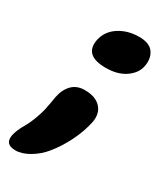

<svg xmlns="http://www.w3.org/2000/svg" viewBox="-222 -598 720 848"><g transform="rotate(30 138.0 -174.0)"><path d="M168 -335Q112.3 -335 88.6 -356.7Q64.9 -378.4 73.2 -421.9Q83.5 -471.2 127.2 -499.5Q170.9 -527.8 229 -527.8Q281.7 -527.8 302 -499Q322.3 -470.2 314 -428.2Q306.2 -388.7 267.1 -361.8Q228 -335 168 -335ZM4.9 180.2Q-50.3 180.2 -41 129.9Q-34.7 100.1 -13.2 64Q2 37.1 12.9 6.8Q23.9 -23.4 28.1 -42.5Q32.2 -61.5 36.4 -85.4Q40.5 -109.4 41 -112.8Q49.8 -155.8 74.2 -179.9Q98.6 -204.1 138.2 -204.1Q193.4 -204.1 220.2 -175Q247.1 -146 237.8 -98.1Q227.1 -46.9 200.7 6.8Q174.3 60.5 139.2 103Q112.8 135.7 75.2 158Q37.6 180.2 4.9 180.2Z"/></g></svg>

Font: Shantell Sans Irregular
Style: Italic
Weight: 800
Italic angle: -11.31°
Designer: Stephen Nixon, Anya Danilova, Shantell Martin
Foundry: Arrow Type
Version: Version 1.006;[9816181b4]